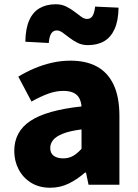

<svg xmlns="http://www.w3.org/2000/svg" viewBox="-20 -868 646 902"><path d="M216 14Q164 14 126 -9.5Q88 -33 67.5 -72.5Q47 -112 47 -159Q47 -249 122 -299.5Q197 -350 363 -368Q361 -391 352 -407.5Q343 -424 324.5 -432.5Q306 -441 277 -441Q243 -441 207 -428Q171 -415 128 -391L66 -508Q104 -531 143.5 -547.5Q183 -564 225 -573.5Q267 -583 311 -583Q385 -583 436 -555Q487 -527 514 -469.5Q541 -412 541 -323V0H396L384 -57H379Q344 -26 303.5 -6Q263 14 216 14ZM277 -124Q304 -124 324 -136Q344 -148 363 -169V-260Q308 -253 275.5 -240Q243 -227 229.5 -210Q216 -193 216 -173Q216 -148 232.5 -136Q249 -124 277 -124ZM393 -656Q366 -656 345 -666.5Q324 -677 306.5 -690.5Q289 -704 274.5 -714.5Q260 -725 247 -725Q231 -725 221.5 -712Q212 -699 209 -666L99 -672Q100 -733 117 -772Q134 -811 166 -829.5Q198 -848 242 -848Q269 -848 290.5 -837.5Q312 -827 329.5 -813.5Q347 -800 361.5 -789.5Q376 -779 389 -779Q405 -779 414 -792Q423 -805 427 -837L537 -832Q536 -771 518.5 -732Q501 -693 469.5 -674.5Q438 -656 393 -656Z"/></svg>

Font: Noto Sans SC Thin Black
Style: Regular
Weight: 900
Version: Version 2.004-H2;hotconv 1.0.118;makeotfexe 2.5.65603